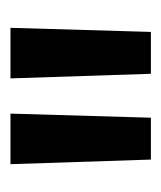

<svg xmlns="http://www.w3.org/2000/svg" viewBox="10 -790 315 376"><g transform="rotate(-90 168.0 -602.5)"><path d="M133 -740 125 -465H43L34 -740ZM301 -740 293 -465H211L202 -740Z"/></g></svg>

Font: Pathway Extreme Condensed Medium
Style: Regular
Weight: 500
Width: 3
Version: Version 1.001;gftools[0.9.26]